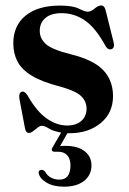

<svg xmlns="http://www.w3.org/2000/svg" viewBox="-20 -490 484 722"><path d="M232 -18Q266.5 -18 286 -35.5Q305.5 -53 305.5 -81Q305.5 -108.5 285.5 -128.2Q265.5 -148 206 -164.5Q137.5 -182 99.2 -205.5Q61 -229 45.5 -259.2Q30 -289.5 30 -327Q30 -393.5 76.2 -431.2Q122.5 -469 205.5 -469Q253.5 -469 276.5 -457.5Q299.5 -446 310 -446Q322 -446 335.8 -457.8Q349.5 -469.5 360.5 -469.5Q372 -469.5 376.5 -454L406.5 -334Q413 -310.5 400 -305.5Q387.5 -300.5 378 -315Q340 -385 299.8 -412.8Q259.5 -440.5 212 -440.5Q171.5 -440.5 150.5 -422.2Q129.5 -404 129.5 -374Q129.5 -345.5 152 -324.8Q174.5 -304 244 -286.5Q333 -264.5 369 -225.5Q405 -186.5 405 -128.5Q405 -65.5 358.8 -27.2Q312.5 11 241 11Q237.5 11 233.5 11L206 59Q214.5 58.5 226 58.5Q273 58.5 298.5 78.8Q324 99 324 132Q324 168 296.5 190Q269 212 220.5 212Q181.5 212 156 197.2Q130.5 182.5 125.5 162Q123.5 150 135 149Q142 147.5 149.5 155.5Q158 171 172.2 178.2Q186.5 185.5 203.5 185.5Q245 185.5 245 131.5Q245 108 233 94.2Q221 80.5 197.5 80.5H185Q177.5 80.5 175.5 76Q173.5 71.5 177 65L210 8.5Q180.5 3.5 164 -6.8Q147.5 -17 138 -17Q130.5 -17 121.8 -10.2Q113 -3.5 104.5 3.2Q96 10 89 10Q77 10 74 -7.5L53.5 -115.5Q49 -139.5 60.5 -144.5Q71.5 -149.5 83 -132Q118 -70.5 156 -44.2Q194 -18 232 -18Z"/></svg>

Font: Fraunces 72pt SemiBold
Style: Regular
Weight: 600
Version: Version 1.000;[b76b70a41]